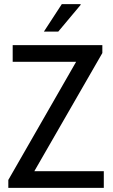

<svg xmlns="http://www.w3.org/2000/svg" viewBox="-20 -903 541 923"><path d="M191 -751 277 -883H367L368 -880L260 -751ZM20 -38 346 -606H41V-686H472V-648L145 -80H479V0H20Z"/></svg>

Font: Archivo Narrow
Style: Regular
Weight: 400
Designer: Hector Gatti
Foundry: Omnibus-Type
Version: Version 1.003